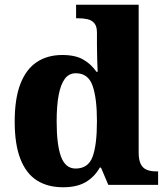

<svg xmlns="http://www.w3.org/2000/svg" viewBox="-20 -780 703 810"><path d="M246 10Q181 10 135.5 -19Q90 -48 66 -109.5Q42 -171 42 -267Q42 -364 66 -426Q90 -488 135 -518Q180 -548 243 -548Q299 -548 332.5 -528Q366 -508 387 -477H392Q391 -501 390 -532Q389 -563 389 -591V-643Q389 -669 378 -682Q367 -695 349 -699Q331 -703 309 -703H301V-760H565V-137Q565 -106 573.5 -88.5Q582 -71 598.5 -64Q615 -57 639 -57H647V0H437L406 -73H401Q379 -34 342 -12Q305 10 246 10ZM299 -69Q352 -69 370.5 -118.5Q389 -168 389 -269Q389 -366 370.5 -418.5Q352 -471 300 -471Q271 -471 253.5 -447.5Q236 -424 227.5 -379Q219 -334 219 -268Q219 -169 237.5 -119Q256 -69 299 -69Z"/></svg>

Font: Noto Serif Hebrew ExtraBold
Style: Regular
Weight: 800
Version: Version 2.003